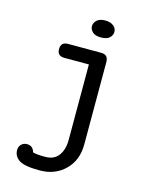

<svg xmlns="http://www.w3.org/2000/svg" viewBox="-124 -689 773 993"><g transform="rotate(15 262.5 -192.5)"><path d="M46.9 154.8Q46.9 135.7 58.8 123.8Q70.8 111.8 88.9 111.8Q121.1 111.8 129.9 145Q151.9 150.9 189.9 150.9H196.8Q243.7 150.9 267.3 118.9Q291 86.9 291 35.2V-369.1H160.2Q121.1 -369.1 121.1 -405.8Q121.1 -443.8 159.2 -443.8H336.9Q375 -443.8 375 -404.8V36.1Q375 122.1 321.5 174.1Q268.1 226.1 188 226.1H181.2Q102.1 226.1 73.2 205.1Q46.9 185.5 46.9 154.8ZM315.9 -610.8Q341.8 -610.8 358.4 -597.9Q375 -585 375 -564.9Q375 -547.9 360.6 -533.9Q346.2 -520 314 -520Q283.2 -520 269 -533.9Q254.9 -547.9 254.9 -564.9Q254.9 -582 269.5 -596.4Q284.2 -610.8 315.9 -610.8Z"/></g></svg>

Font: CMU Typewriter Text
Style: Bold
Weight: 700
Version: Version 0.7.0